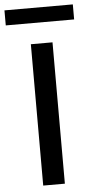

<svg xmlns="http://www.w3.org/2000/svg" viewBox="-81 -919 460 954"><g transform="rotate(-5 149.5 -442.0)"><path d="M95 0V-705H203V0ZM-21 -809V-884H320V-809Z"/></g></svg>

Font: Nunito Sans 9pt SemiBold
Style: Regular
Weight: 600
Version: Version 3.101;gftools[0.9.27]